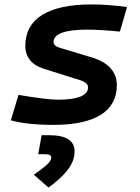

<svg xmlns="http://www.w3.org/2000/svg" viewBox="-20 -547 626 856"><path d="M219.2 9.8C404.3 9.8 501 -51.3 501 -167.5C501 -226.1 462.9 -268.6 390.6 -290.5L248 -333.5C229.5 -338.9 218.8 -347.7 218.8 -359.9C218.8 -396 270 -415 368.2 -415C406.7 -415 457.5 -411.6 514.6 -406.2L546.4 -515.6C493.2 -522.9 439 -527.3 389.2 -527.3C194.3 -527.3 92.8 -463.9 92.8 -342.3C92.8 -294.4 119.6 -258.3 172.9 -241.2L338.9 -189C360.4 -182.1 372.6 -171.4 372.6 -157.2C372.6 -121.6 326.7 -102.5 239.3 -102.5C203.1 -102.5 142.1 -110.4 62.5 -124L28.3 -10.7C73.2 2.4 139.2 9.8 219.2 9.8ZM196.3 289.1C259.3 242.7 312.5 191.9 312.5 128.9C312.5 78.6 274.9 55.7 196.3 55.7H165.5L150.4 140.6H182.1C199.7 140.6 208.5 145.5 208.5 155.8C208.5 175.8 177.7 198.7 130.9 231.9Z"/></svg>

Font: Cascadia Mono SemiBold
Style: Italic
Weight: 600
Italic angle: -10°
Monospace: yes
Designer: Aaron Bell
Foundry: Saja Typeworks
Version: Version 2404.023